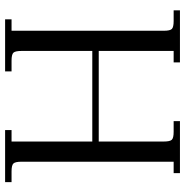

<svg xmlns="http://www.w3.org/2000/svg" viewBox="-6 -736 742 771"><g transform="rotate(90 365.5 -351.0)"><path d="M22 -676.8V-702.1H231V-676.8H185.1V-376H548.8V-637.2Q548.8 -662.1 541.7 -669.4Q534.7 -676.8 509.8 -676.8H466.8V-702.1H675.8V-676.8H629.9V-65.9Q629.9 -41 637 -33.4Q644 -25.9 668.9 -25.9H711.9V0H502.9V-25.9H548.8V-350.1H185.1V-65.9Q185.1 -41 192.1 -33.4Q199.2 -25.9 224.1 -25.9H267.1V0H58.1V-25.9H104V-637.2Q104 -662.1 96.9 -669.4Q89.8 -676.8 64.9 -676.8Z"/></g></svg>

Font: Dihjauti S
Style: Regular
Weight: 400
Designer: T. Christopher White
Version: Version 3.0.0